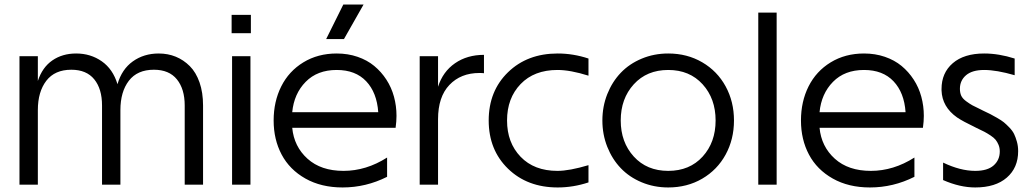

<svg xmlns="http://www.w3.org/2000/svg" viewBox="-20 -805 4498 837"><path d="M64.9 -560.1H145V-452.1Q164.6 -511.7 208.3 -541.7Q252 -571.8 312 -571.8Q375 -571.8 423.6 -537.8Q472.2 -503.9 492.2 -438Q511.2 -503.4 559.3 -537.6Q607.4 -571.8 671.9 -571.8Q711.9 -571.8 746.1 -557.9Q780.3 -543.9 807.4 -516.8Q834.5 -489.7 849.9 -445.6Q865.2 -401.4 865.2 -345.2V0H785.2V-345.2Q785.2 -417 751.2 -459Q717.3 -501 650.9 -501Q578.6 -501 541.7 -452.9Q504.9 -404.8 504.9 -325.2V0H424.8V-345.2Q424.8 -417.5 390.9 -459.2Q356.9 -501 291 -501Q218.8 -501 181.9 -452.9Q145 -404.8 145 -325.2V0H64.9Z M991.7 -560.1H1071.8V0H991.7ZM989.7 -660.2V-740.2H1073.7V-660.2Z M1473.6 12.2Q1380.4 12.2 1311.5 -26.6Q1242.7 -65.4 1207.8 -131.1Q1172.9 -196.8 1172.9 -279.8Q1172.9 -362.3 1206.1 -428.5Q1239.3 -494.6 1302.5 -533.2Q1365.7 -571.8 1447.8 -571.8Q1496.6 -571.8 1538.6 -557.4Q1580.6 -543 1611.3 -517.6Q1642.1 -492.2 1664.3 -458Q1686.5 -423.8 1697.5 -383.5Q1708.5 -343.3 1708.5 -299.8Q1708.5 -276.4 1704.6 -248H1253.9Q1261.7 -166 1320.6 -113Q1379.4 -60.1 1477.5 -60.1Q1576.2 -60.1 1667.5 -118.2V-34.2Q1575.2 12.2 1473.6 12.2ZM1253.9 -315.9H1628.9Q1623 -401.4 1576.4 -450.7Q1529.8 -500 1447.8 -500Q1363.3 -500 1312.5 -448.2Q1261.7 -396.5 1253.9 -315.9ZM1401.9 -634.8 1476.6 -785.2H1564.9L1479.5 -634.8Z M1809.6 -560.1H1889.6V-426.8Q1910.6 -492.7 1963.6 -529.3Q2016.6 -565.9 2089.8 -565.9V-485.8Q2083 -486.8 2069.8 -486.8Q1988.8 -486.8 1939.2 -434.8Q1889.6 -382.8 1889.6 -285.2V0H1809.6Z M2545.4 -475.1Q2466.3 -500 2410.2 -500Q2308.6 -500 2249.5 -438.5Q2190.4 -377 2190.4 -279.8Q2190.4 -183.1 2249.5 -121.6Q2308.6 -60.1 2410.2 -60.1Q2461.9 -60.1 2545.4 -85V-9.8Q2479 12.2 2411.1 12.2Q2278.8 12.2 2194.6 -69.6Q2110.4 -151.4 2110.4 -279.8Q2110.4 -408.2 2194.6 -490Q2278.8 -571.8 2411.1 -571.8Q2479 -571.8 2545.4 -549.8Z M2893.1 -571.8Q2975.6 -571.8 3041.3 -533.4Q3106.9 -495.1 3143.3 -428.5Q3179.7 -361.8 3179.7 -279.8Q3179.7 -197.8 3143.3 -131.1Q3106.9 -64.5 3041.3 -26.1Q2975.6 12.2 2893.1 12.2Q2831.1 12.2 2777.3 -10.3Q2723.6 -32.7 2686.3 -71.8Q2648.9 -110.8 2627.4 -164.8Q2606 -218.8 2606 -279.8Q2606 -340.8 2627.4 -394.8Q2648.9 -448.7 2686.3 -487.8Q2723.6 -526.9 2777.3 -549.3Q2831.1 -571.8 2893.1 -571.8ZM2686 -279.8Q2686 -185.1 2742.9 -122.6Q2799.8 -60.1 2893.1 -60.1Q2986.3 -60.1 3043 -122.3Q3099.6 -184.6 3099.6 -279.8Q3099.6 -375 3043 -437.5Q2986.3 -500 2893.1 -500Q2799.8 -500 2742.9 -437.5Q2686 -375 2686 -279.8Z M3285.6 0V-750H3365.7V0Z M3772.5 12.2Q3679.2 12.2 3610.4 -26.6Q3541.5 -65.4 3506.6 -131.1Q3471.7 -196.8 3471.7 -279.8Q3471.7 -362.3 3504.9 -428.5Q3538.1 -494.6 3601.3 -533.2Q3664.6 -571.8 3746.6 -571.8Q3795.4 -571.8 3837.4 -557.4Q3879.4 -543 3910.2 -517.6Q3940.9 -492.2 3963.1 -458Q3985.4 -423.8 3996.3 -383.5Q4007.3 -343.3 4007.3 -299.8Q4007.3 -276.4 4003.4 -248H3552.7Q3560.5 -166 3619.4 -113Q3678.2 -60.1 3776.4 -60.1Q3875 -60.1 3966.3 -118.2V-34.2Q3874 12.2 3772.5 12.2ZM3552.7 -315.9H3927.7Q3921.9 -401.4 3875.2 -450.7Q3828.6 -500 3746.6 -500Q3662.1 -500 3611.3 -448.2Q3560.5 -396.5 3552.7 -315.9Z M4231.4 12.2Q4164.6 12.2 4091.3 -20V-96.2Q4166.5 -60.1 4231.4 -60.1Q4284.7 -60.1 4311.5 -83.7Q4338.4 -107.4 4338.4 -145Q4338.4 -160.6 4333 -173.6Q4327.6 -186.5 4320.3 -195.6Q4313 -204.6 4297.9 -214.6Q4282.7 -224.6 4271 -230.7Q4259.3 -236.8 4237.3 -247.1Q4174.8 -277.3 4152.3 -293Q4086.9 -338.9 4084.5 -411.1Q4084.5 -414.1 4084.5 -417Q4084.5 -487.3 4133.5 -529.5Q4182.6 -571.8 4270.5 -571.8Q4334 -571.8 4403.3 -549.8V-477.1Q4324.2 -500 4270.5 -500Q4218.3 -500 4191.4 -477.1Q4164.6 -454.1 4164.6 -418Q4164.6 -400.9 4170.2 -388.2Q4175.8 -375.5 4192.1 -363.5Q4208.5 -351.6 4219 -345.9Q4229.5 -340.3 4257.8 -326.7Q4262.2 -324.2 4264.6 -323.2Q4286.1 -313 4296.4 -307.9Q4306.6 -302.7 4326.2 -291.5Q4345.7 -280.3 4356 -272Q4366.2 -263.7 4380.1 -249.3Q4394 -234.9 4400.9 -220.7Q4407.7 -206.5 4413.1 -187.3Q4418.5 -168 4418.5 -146Q4418.5 -73.7 4369.1 -30.8Q4319.8 12.2 4231.4 12.2Z"/></svg>

Font: TASA Explorer
Style: Regular
Weight: 400
Designer: Weizhong Zhang
Foundry: Local Remote
Version: Version 1.000;Glyphs 3.1.2 (3151)